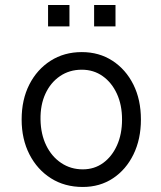

<svg xmlns="http://www.w3.org/2000/svg" viewBox="-20 -730 640 763"><path d="M66 -255Q66 -334 96.5 -394Q127 -454 181 -488.5Q235 -523 305 -523Q374 -523 427 -488.5Q480 -454 510 -394Q540 -334 540 -255Q540 -177 510.5 -116.5Q481 -56 429 -21.5Q377 13 309 13Q237 13 182.5 -21.5Q128 -56 97 -116.5Q66 -177 66 -255ZM309 -57Q355 -57 390 -82.5Q425 -108 445 -152.5Q465 -197 465 -255Q465 -313 444.5 -357.5Q424 -402 388 -427.5Q352 -453 305 -453Q256 -453 218.5 -427.5Q181 -402 160.5 -357.5Q140 -313 141 -255Q142 -197 163.5 -152.5Q185 -108 223 -82.5Q261 -57 309 -57ZM256 -625H171V-710H256ZM439 -625H354V-710H439Z"/></svg>

Font: Orbit
Style: Regular
Weight: 400
Designer: Sooun Cho
Foundry: JAMO
Version: Version 1.000; ttfautohint (v1.8.4.7-5d5b);gftools[0.9.29]